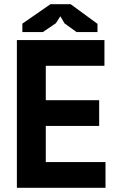

<svg xmlns="http://www.w3.org/2000/svg" viewBox="-20 -890 562 910"><path d="M60 0ZM60 -700H475V-578H197V-415H450V-293H197V-122H480V0H60ZM219 -870H315L442 -777V-738H343L286 -779L266 -813L245 -780L183 -738H86V-778Z"/></svg>

Font: PT Sans
Style: Bold
Weight: 700
Version: Version 2.003W OFL; ttfautohint (v1.6)